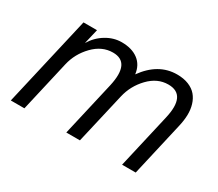

<svg xmlns="http://www.w3.org/2000/svg" viewBox="-96 -699 1023 901"><g transform="rotate(30 415.5 -248.5)"><path d="M26.9 0 139.2 -487.8H212.4L193.4 -407.2Q218.3 -448.7 258.3 -472.9Q298.3 -497.1 341.8 -497.1Q397 -497.1 431.2 -471.4Q465.3 -445.8 471.2 -397.9Q541.5 -496.1 642.6 -496.1Q678.7 -496.1 705.6 -485.1Q732.4 -474.1 748.3 -455.3Q764.2 -436.5 772 -410.6Q779.8 -384.8 779.1 -355Q778.3 -325.2 770.5 -292L703.6 0H629.9L697.3 -293.5Q730.5 -434.6 630.4 -434.6Q571.8 -434.6 525.6 -386.5Q479.5 -338.4 464.8 -274.4L401.4 0H327.6L395.5 -295.4Q426.8 -434.6 330.6 -434.6Q271.5 -434.6 224.9 -386.5Q178.2 -338.4 163.6 -274.4L100.6 0Z"/></g></svg>

Font: HK Grotesk Italic
Style: Regular
Weight: 400
Italic angle: -13°
Designer: Alfredo Marco Pradil and Stefan Peev
Foundry: Hanken Design Co.
Version: Version 1.000;PS 001.000;hotconv 1.0.88;makeotf.lib2.5.64775